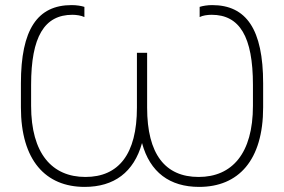

<svg xmlns="http://www.w3.org/2000/svg" viewBox="-20 -727 1113 753"><path d="M312 6C427 6 505 -51 537 -166C568 -51 646 6 761 6C915 6 1012 -98 1012 -306V-400C1012 -612 946 -707 812 -707C794 -707 775 -704 763 -700V-660C774 -666 793 -669 810 -669C920 -669 972 -583 972 -394V-312C972 -125 890 -33 759 -33C628 -33 557 -122 557 -305V-520H517V-305C517 -122 445 -33 315 -33C184 -33 102 -125 102 -312V-394C102 -583 154 -669 264 -669C280 -669 299 -666 311 -660V-700C299 -704 280 -707 261 -707C127 -707 62 -612 62 -400V-306C62 -98 159 6 312 6Z"/></svg>

Font: Fixel Text ExtraLight
Style: Regular
Weight: 200
Width: 4
Designer: AlfaBravo + MacPaw
Foundry: Kyrylo Tkachov, Marchela Mozhyna, Serhii Makarenko, Maria Weinstein, Zakhar Kryvoshyya
Version: Version 1.211